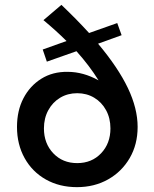

<svg xmlns="http://www.w3.org/2000/svg" viewBox="-20 -759 636 791"><path d="M297 12Q225 12 169 -19.5Q113 -51 81.5 -107.5Q50 -164 50 -236Q50 -303 76.5 -354Q103 -405 150 -434.5Q197 -464 259 -463Q323 -463 386 -428Q348 -489 295 -548L173 -505L156 -555L254 -590Q212 -632 159 -676L233 -739Q297 -678 347 -623L463 -664L481 -614L384 -579Q467 -480 507 -396Q547 -312 547 -236Q547 -164 514.5 -108Q482 -52 425.5 -20Q369 12 297 12ZM298 -87Q358 -87 396.5 -127.5Q435 -168 435 -230Q435 -272 417 -305Q399 -338 368 -356.5Q337 -375 298 -375Q259 -375 228 -356.5Q197 -338 179 -305Q161 -272 161 -230Q161 -168 199.5 -127.5Q238 -87 298 -87Z"/></svg>

Font: Jost* Medium
Style: Regular
Weight: 500
Version: Version 3.7